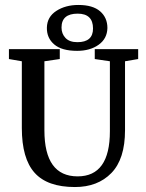

<svg xmlns="http://www.w3.org/2000/svg" viewBox="-20 -748 588 774"><path d="M291 -543Q229 -543 198.5 -569Q168 -595 169 -637Q170 -680 207 -704Q244 -728 296 -728Q354 -728 383.5 -702.5Q413 -677 413 -635Q412 -592 377.5 -567.5Q343 -543 291 -543ZM292 -578Q355 -578 355 -633Q355 -693 293 -693Q228 -693 228 -637Q228 -612 244 -595Q260 -578 292 -578ZM282 6Q171 6 119.5 -51.5Q68 -109 68 -232V-501L16 -510V-550H221V-510L159 -501V-223Q159 -37 293 -37Q423 -37 423 -219V-501L362 -510V-550H537V-510L484 -501V-223Q484 -107 429 -50.5Q374 6 282 6Z"/></svg>

Font: Aikya Medium
Style: Regular
Weight: 500
Designer: Neelakash Kshetrimayum (Latin subset based on Merriweather by Eben Sorkin)
Foundry: Brand New Type
Version: Version 1.00 b005